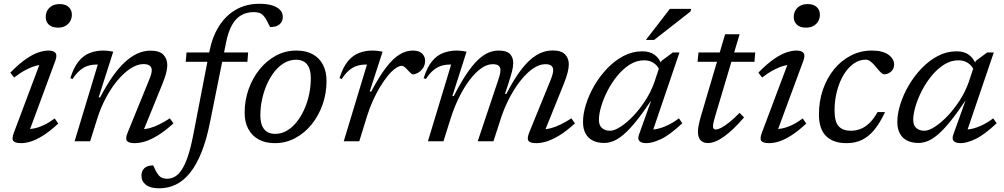

<svg xmlns="http://www.w3.org/2000/svg" viewBox="-20 -746 5301 1014"><path d="M53 -44.5 196 -425 212.5 -404Q193.5 -405 168.5 -398.2Q143.5 -391.5 114.8 -376.2Q86 -361 54.5 -336.5L34.5 -362.5Q82.5 -411 119.5 -436Q156.5 -461 185.2 -470Q214 -479 235.5 -479Q263 -479 273 -466.5Q283 -454 272 -424.5L129.5 -39L115.5 -64Q135.5 -62.5 160.5 -67.8Q185.5 -73 213.2 -86.2Q241 -99.5 269 -120.5L287.5 -93.5Q244 -53 208.2 -30.5Q172.5 -8 144 1Q115.5 10 92 10Q60 10 50.5 -1.5Q41 -13 53 -44.5ZM221.5 -655.5Q221.5 -675.5 230.2 -691Q239 -706.5 255.5 -715.5Q272 -724.5 295 -724.5Q326 -724.5 342.8 -708.8Q359.5 -693 359.5 -668.5Q359.5 -649 350.5 -633.5Q341.5 -618 325.2 -609Q309 -600 286 -600Q255 -600 238.2 -615.5Q221.5 -631 221.5 -655.5Z M363 -328.5 351.5 -333.5Q369.5 -390.5 395.2 -422Q421 -453.5 454.2 -466.2Q487.5 -479 526 -479Q535 -479 543.5 -478.2Q552 -477.5 560.5 -476.2Q569 -475 578 -473L501 -231.5H508.5Q540.5 -292.5 572.5 -338.8Q604.5 -385 637.5 -416Q670.5 -447 704.8 -462.8Q739 -478.5 775 -478.5Q822.5 -478.5 843 -456.8Q863.5 -435 863.5 -402Q863.5 -384 857.5 -360.2Q851.5 -336.5 837.5 -302L730.5 -39L725.5 -64Q746 -63 769.8 -69.2Q793.5 -75.5 820.8 -88.8Q848 -102 877 -121L896 -94.5Q851.5 -54 814.2 -31.2Q777 -8.5 747 0.8Q717 10 692 10Q659.5 10 650.2 -2Q641 -14 654.5 -46.5L766.5 -321.5Q774.5 -340.5 778 -353.2Q781.5 -366 781.5 -375.5Q781.5 -390 771 -398.8Q760.5 -407.5 737 -407.5Q705.5 -407.5 670.5 -385Q635.5 -362.5 602 -323Q568.5 -283.5 540.2 -231Q512 -178.5 493.5 -119L456 0H374L496.5 -405Q495 -405 493.5 -405Q492 -405 490.5 -405Q465 -405 443.2 -398Q421.5 -391 401.8 -374.2Q382 -357.5 363 -328.5Z M961 -419.5 965 -469H1290.5L1286.5 -419.5ZM1089.5 -102Q1071 -8.5 1044.2 58Q1017.5 124.5 983.5 166.8Q949.5 209 908.8 228.8Q868 248.5 820.5 248.5Q774 248.5 750.5 230Q727 211.5 727 181Q727 157 742.5 142.2Q758 127.5 789 127.5Q795.5 141.5 801.8 154.2Q808 167 817 178Q825.5 189 837 193.5Q848.5 198 862 198Q883.5 198 902.8 187.5Q922 177 939.2 151.2Q956.5 125.5 971.8 80.8Q987 36 1000.5 -33L1085.5 -472.5Q1101 -551.5 1136.8 -608Q1172.5 -664.5 1226.5 -695.2Q1280.5 -726 1350 -726Q1391 -726 1418.5 -717Q1446 -708 1459.8 -692.8Q1473.5 -677.5 1473.5 -657Q1473.5 -632.5 1456.8 -617.8Q1440 -603 1406.5 -603Q1397.5 -620 1389.5 -636.2Q1381.5 -652.5 1371.5 -663Q1362 -673.5 1349.8 -677.8Q1337.5 -682 1320 -682Q1282 -682 1253 -665Q1224 -648 1204.5 -612.5Q1185 -577 1174 -522Z M1545.5 -479Q1596.5 -479 1632 -459.2Q1667.5 -439.5 1686 -403.5Q1704.5 -367.5 1704.5 -318.5Q1704.5 -253.5 1683.8 -194.2Q1663 -135 1625.8 -89Q1588.5 -43 1538.8 -16.5Q1489 10 1431.5 10Q1380.5 10 1345 -10Q1309.5 -30 1290.8 -66Q1272 -102 1272 -150.5Q1272 -216 1293 -275Q1314 -334 1351.2 -380Q1388.5 -426 1438 -452.5Q1487.5 -479 1545.5 -479ZM1433.5 -39Q1466 -39 1494.5 -55.5Q1523 -72 1546.2 -101Q1569.5 -130 1586.5 -167.5Q1603.5 -205 1612.5 -247.5Q1621.5 -290 1621.5 -333Q1621.5 -381 1601.8 -405.8Q1582 -430.5 1543.5 -430.5Q1511 -430.5 1482.2 -414Q1453.5 -397.5 1430.2 -368.5Q1407 -339.5 1390.2 -301.8Q1373.5 -264 1364.2 -221.8Q1355 -179.5 1355 -136Q1355 -88.5 1375 -63.8Q1395 -39 1433.5 -39Z M1918 -405Q1916.5 -405 1915 -405Q1913.5 -405 1912 -405Q1886.5 -405 1864.8 -398Q1843 -391 1823.2 -374.2Q1803.5 -357.5 1784.5 -328.5L1773 -333.5Q1791 -390.5 1816.8 -422Q1842.5 -453.5 1875.8 -466.2Q1909 -479 1947.5 -479Q1956.5 -479 1965.2 -478.2Q1974 -477.5 1983 -476.2Q1992 -475 2000.5 -473L1932.5 -262.5H1940.5Q1982.5 -342 2019 -389.5Q2055.5 -437 2090 -458Q2124.5 -479 2159 -479Q2194 -479 2209.5 -463.2Q2225 -447.5 2225 -425Q2225 -402 2213.5 -385.8Q2202 -369.5 2186.8 -361.2Q2171.5 -353 2160 -353Q2157 -353 2150 -359Q2143 -365 2134 -375Q2125.5 -385 2117 -391.8Q2108.5 -398.5 2102.5 -398.5Q2087 -398.5 2067.8 -384.5Q2048.5 -370.5 2028 -345.5Q2007.5 -320.5 1987.2 -287Q1967 -253.5 1949.2 -214.2Q1931.5 -175 1918.5 -133L1877.5 0H1795.5Z M2851 -39 2846 -64Q2866.5 -63 2890.2 -69.2Q2914 -75.5 2941.2 -88.8Q2968.5 -102 2997.5 -121L3016.5 -94.5Q2972 -54 2934.8 -31.2Q2897.5 -8.5 2867.5 0.8Q2837.5 10 2812.5 10Q2780 10 2771 -2Q2762 -14 2775 -46.5L2887.5 -322.5Q2895 -341.5 2898.2 -353.8Q2901.5 -366 2901.5 -375.5Q2901.5 -390 2892.2 -398.5Q2883 -407 2860 -407Q2829.5 -407 2797.2 -385.5Q2765 -364 2734 -326.2Q2703 -288.5 2676 -239Q2649 -189.5 2629.5 -133.5L2586 0H2503L2611 -322.5Q2615.5 -335.5 2618 -345Q2620.5 -354.5 2621.8 -362Q2623 -369.5 2623 -375.5Q2623 -390 2613.8 -398.5Q2604.5 -407 2581.5 -407Q2552 -407 2520.8 -384.8Q2489.5 -362.5 2459.8 -323Q2430 -283.5 2404.2 -231.2Q2378.5 -179 2359.5 -119L2322 0H2240L2362.5 -405Q2361 -405 2359.5 -405Q2358 -405 2356.5 -405Q2331 -405 2309.2 -398Q2287.5 -391 2267.8 -374.2Q2248 -357.5 2229 -328.5L2217.5 -333.5Q2235.5 -390.5 2261.2 -422Q2287 -453.5 2320.2 -466.2Q2353.5 -479 2392 -479Q2401 -479 2409.5 -478.2Q2418 -477.5 2426.5 -476.2Q2435 -475 2444 -473L2369 -238.5H2376.5Q2412.5 -309 2444 -355.8Q2475.5 -402.5 2504 -429.5Q2532.5 -456.5 2559.5 -467.8Q2586.5 -479 2613 -479Q2656 -479 2673.2 -460.8Q2690.5 -442.5 2690.5 -414Q2690.5 -393.5 2684 -368.5Q2677.5 -343.5 2665 -305L2647 -250H2654Q2687.5 -315 2718.8 -359.2Q2750 -403.5 2779.8 -429.8Q2809.5 -456 2839 -467.8Q2868.5 -479.5 2899 -479.5Q2944 -479.5 2964 -459Q2984 -438.5 2984 -406.5Q2984 -388 2978 -363.5Q2972 -339 2957 -301.5Z M3354.5 -34.5 3419.5 -216Q3373.5 -147.5 3337.5 -103.2Q3301.5 -59 3272.2 -34.5Q3243 -10 3218.2 -0.5Q3193.5 9 3170.5 9Q3137 9 3112 -3Q3087 -15 3073 -39.8Q3059 -64.5 3059 -102Q3059 -145 3074.8 -195.2Q3090.5 -245.5 3119.2 -294.8Q3148 -344 3187.2 -385Q3226.5 -426 3273.2 -450.5Q3320 -475 3372 -475Q3412.5 -475 3437.5 -456.2Q3462.5 -437.5 3476 -402L3465 -373Q3452.5 -400.5 3431.2 -414Q3410 -427.5 3382 -427.5Q3342 -427.5 3306.2 -405Q3270.5 -382.5 3240.5 -346Q3210.5 -309.5 3188.8 -267.2Q3167 -225 3155 -184.2Q3143 -143.5 3143 -113Q3143 -84 3159.2 -69.8Q3175.5 -55.5 3202 -55.5Q3225 -55.5 3257.8 -76.8Q3290.5 -98 3324.8 -134Q3359 -170 3388.8 -216.2Q3418.5 -262.5 3436 -312L3473 -424L3533.5 -469H3568.5L3421.5 -37L3406.5 -62.5Q3426.5 -60 3452 -65.5Q3477.5 -71 3506.5 -84.8Q3535.5 -98.5 3565.5 -121L3583.5 -95Q3517 -33 3471 -11.5Q3425 10 3394 10Q3367 10 3356.8 -1.2Q3346.5 -12.5 3354.5 -34.5ZM3391 -535 3517.5 -699H3630L3627 -685.5L3434.5 -535Z M3664 -419.5 3669 -469H3968.5L3964.5 -419.5ZM3756 -129Q3753 -118 3750.5 -108.5Q3748 -99 3746.8 -92Q3745.5 -85 3745.5 -80Q3745.5 -70 3749.2 -66Q3753 -62 3760 -62Q3771 -62 3789 -71.2Q3807 -80.5 3831.5 -100Q3856 -119.5 3886 -150L3909.5 -126Q3880.5 -92 3854 -66.8Q3827.5 -41.5 3803.5 -24.5Q3779.5 -7.5 3758.2 1Q3737 9.5 3718.5 9.5Q3694.5 9.5 3680.2 -5Q3666 -19.5 3666 -51Q3666 -64.5 3669.8 -84.2Q3673.5 -104 3682 -133.5L3809.5 -565H3886Z M4003.5 -44.5 4146.5 -425 4163 -404Q4144 -405 4119 -398.2Q4094 -391.5 4065.2 -376.2Q4036.5 -361 4005 -336.5L3985 -362.5Q4033 -411 4070 -436Q4107 -461 4135.8 -470Q4164.5 -479 4186 -479Q4213.5 -479 4223.5 -466.5Q4233.5 -454 4222.5 -424.5L4080 -39L4066 -64Q4086 -62.5 4111 -67.8Q4136 -73 4163.8 -86.2Q4191.5 -99.5 4219.5 -120.5L4238 -93.5Q4194.5 -53 4158.8 -30.5Q4123 -8 4094.5 1Q4066 10 4042.5 10Q4010.5 10 4001 -1.5Q3991.5 -13 4003.5 -44.5ZM4172 -655.5Q4172 -675.5 4180.8 -691Q4189.5 -706.5 4206 -715.5Q4222.5 -724.5 4245.5 -724.5Q4276.5 -724.5 4293.2 -708.8Q4310 -693 4310 -668.5Q4310 -649 4301 -633.5Q4292 -618 4275.8 -609Q4259.5 -600 4236.5 -600Q4205.5 -600 4188.8 -615.5Q4172 -631 4172 -655.5Z M4552.5 -431Q4517 -431 4486.8 -408.8Q4456.5 -386.5 4434.2 -348.8Q4412 -311 4399.8 -263Q4387.5 -215 4387.5 -163.5Q4387.5 -103 4409.2 -79.2Q4431 -55.5 4473.5 -55.5Q4500 -55.5 4524.2 -64.8Q4548.5 -74 4571.2 -95.8Q4594 -117.5 4614.5 -154H4654Q4627.5 -97 4597.8 -60.8Q4568 -24.5 4532.2 -7.2Q4496.5 10 4451 10Q4380 10 4342.5 -27.5Q4305 -65 4305 -142Q4305 -212 4326.2 -273.2Q4347.5 -334.5 4385.5 -380.8Q4423.5 -427 4474.5 -453Q4525.5 -479 4584 -479Q4641.5 -479 4671.8 -457.2Q4702 -435.5 4702 -405Q4702 -382 4686 -368Q4670 -354 4650.5 -353.5Q4642 -353.5 4631 -364.2Q4620 -375 4606 -392.5Q4592 -410 4578.8 -420.5Q4565.5 -431 4552.5 -431Z M5014.5 -34.5 5079.5 -216Q5033.5 -147.5 4997.5 -103.2Q4961.5 -59 4932.2 -34.5Q4903 -10 4878.2 -0.5Q4853.5 9 4830.5 9Q4797 9 4772 -3Q4747 -15 4733 -39.8Q4719 -64.5 4719 -102Q4719 -145 4734.8 -195.2Q4750.5 -245.5 4779.2 -294.8Q4808 -344 4847.2 -385Q4886.5 -426 4933.2 -450.5Q4980 -475 5032 -475Q5072.5 -475 5097.5 -456.2Q5122.5 -437.5 5136 -402L5125 -373Q5112.5 -400.5 5091.2 -414Q5070 -427.5 5042 -427.5Q5002 -427.5 4966.2 -405Q4930.5 -382.5 4900.5 -346Q4870.5 -309.5 4848.8 -267.2Q4827 -225 4815 -184.2Q4803 -143.5 4803 -113Q4803 -84 4819.2 -69.8Q4835.5 -55.5 4862 -55.5Q4885 -55.5 4917.8 -76.8Q4950.5 -98 4984.8 -134Q5019 -170 5048.8 -216.2Q5078.5 -262.5 5096 -312L5133 -424L5193.5 -469H5228.5L5081.5 -37L5066.5 -62.5Q5086.5 -60 5112 -65.5Q5137.5 -71 5166.5 -84.8Q5195.5 -98.5 5225.5 -121L5243.5 -95Q5177 -33 5131 -11.5Q5085 10 5054 10Q5027 10 5016.8 -1.2Q5006.5 -12.5 5014.5 -34.5Z"/></svg>

Font: Newsreader 12pt
Style: Italic
Weight: 400
Italic angle: -17°
Version: Version 1.003